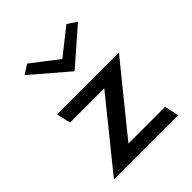

<svg xmlns="http://www.w3.org/2000/svg" viewBox="-211 -909 1029 1029"><g transform="rotate(-45 303.0 -394.5)"><path d="M112 -744 316 -569 517 -744 464 -779 316 -662 165 -778ZM542 -10 524 -91H246L555 -472H86L104 -392H364L55 -10Z"/></g></svg>

Font: Bluebird
Style: LiExt
Weight: 300
Designer: Jasper
Foundry: Cannot Into Space Fonts
Version: Version 0.98